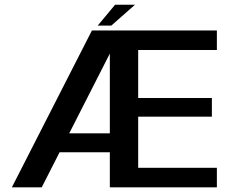

<svg xmlns="http://www.w3.org/2000/svg" viewBox="-20 -806 1005 826"><path d="M31 0H159.5L480.5 -630.5V-675H375.5ZM186.5 -151H478.5V-232.5H212.5ZM452.5 0H913V-84H574.5V-304H891.5V-384.5H574.5V-591H913V-675H452.5ZM400.5 -696H459L560.5 -785.5H475Z"/></svg>

Font: Anybody UltraCondensed Thin Medium
Style: Regular
Weight: 500
Version: Version 1.111